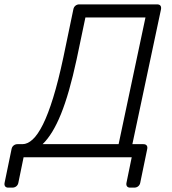

<svg xmlns="http://www.w3.org/2000/svg" viewBox="-85 -720 787 879"><path d="M-47 139Q-57 139 -61.5 133Q-66 127 -64 117L-32 -38Q-30 -48 -22.5 -54Q-15 -60 -5 -60H18Q41 -60 64.5 -81.5Q88 -103 111.5 -150Q135 -197 158.5 -273Q182 -349 205 -457L251 -678Q253 -688 260.5 -694Q268 -700 278 -700H634Q645 -700 649.5 -694Q654 -688 652 -677L521 -60H571Q582 -60 586.5 -54Q591 -48 589 -38L557 117Q555 127 547.5 133Q540 139 529 139H511Q501 139 496.5 133Q492 127 494 117L518 0H23L-1 117Q-3 127 -10.5 133Q-18 139 -29 139ZM110 -60H458L581 -640H306L266 -449Q232 -291 194 -197.5Q156 -104 110 -60Z"/></svg>

Font: Rubik Light Light
Style: Italic
Weight: 300
Italic angle: -12°
Version: Version 2.104